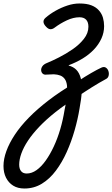

<svg xmlns="http://www.w3.org/2000/svg" viewBox="-156 -539 644 1101"><path d="M-16 542Q-54 542 -80.5 525.5Q-107 509 -121.5 480Q-136 451 -136 413Q-136 373 -119.5 327.5Q-103 282 -71 233.5Q-39 185 9.5 135.5Q58 86 122.5 36.5Q187 -13 268 -61L282 20Q215 62 162 104Q109 146 69.5 187.5Q30 229 4.5 267.5Q-21 306 -33.5 341Q-46 376 -46 405Q-46 429 -35 442.5Q-24 456 -3 456Q26 456 53.5 436.5Q81 417 106 382Q131 347 152.5 301Q174 255 189.5 202Q205 149 214 93Q225 43 228 8Q231 -27 228 -50Q225 -73 215 -86.5Q205 -100 189.5 -106Q174 -112 153 -113Q142 -113 129 -112Q116 -111 107 -111Q96 -110 88.5 -117Q81 -124 80 -135.5Q79 -147 87 -159Q95 -171 116 -179Q143 -190 182.5 -210Q222 -230 260.5 -256.5Q299 -283 325 -316Q351 -349 351 -386Q351 -412 338 -426Q325 -440 300 -440Q265 -440 227.5 -422.5Q190 -405 158 -381Q145 -371 133 -371.5Q121 -372 109 -385Q95 -399 93.5 -412Q92 -425 104 -436Q130 -459 163 -477.5Q196 -496 231 -507.5Q266 -519 300 -519Q341 -519 368 -508.5Q395 -498 411.5 -479Q428 -460 434.5 -437Q441 -414 441 -389Q441 -352 425.5 -318Q410 -284 382.5 -255Q355 -226 318 -203.5Q281 -181 238 -165V-163Q265 -156 282 -138.5Q299 -121 307 -91Q315 -61 313 -17.5Q311 26 300 84Q290 145 271.5 209.5Q253 274 226.5 333Q200 392 164.5 439.5Q129 487 84 514.5Q39 542 -16 542ZM291 -73Q330 -99 366.5 -120Q403 -141 425 -151Q440 -158 450.5 -151.5Q461 -145 465.5 -132Q470 -119 467 -105.5Q464 -92 452 -86Q413 -65 371.5 -39Q330 -13 286 17Z"/></svg>

Font: Playwrite IN
Style: Regular
Weight: 400
Designer: Veronika Burian, José Scaglione
Foundry: TypeTogether
Version: Version 1.002